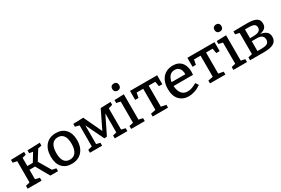

<svg xmlns="http://www.w3.org/2000/svg" viewBox="90 -1895 4452 3038"><g transform="rotate(-30 2316.0 -375.5)"><path d="M34 0V-53L109 -71V-459L34 -475V-527L277 -533V-481L209 -463V-313H309L401 -464L336 -474V-527L564 -534V-482L497 -468L386 -289L516 -68L589 -52V0H449L310 -245H209V-72L289 -53V0Z M857 -540Q969 -540 1033 -470.5Q1097 -401 1097 -274Q1097 -187 1066 -123.5Q1035 -60 977.5 -25Q920 10 839 10Q728 10 666 -58.5Q604 -127 604 -254Q604 -386 671 -463Q738 -540 857 -540ZM852 -467Q781 -467 744.5 -413.5Q708 -360 708 -259Q708 -160 743 -111.5Q778 -63 845 -63Q918 -63 955 -117Q992 -171 992 -269Q992 -368 956 -417.5Q920 -467 852 -467Z M1395 -53V0H1172V-53L1247 -71V-456L1172 -475V-527L1357 -533L1514 -200L1673 -527L1856 -533V-481L1782 -459V-71L1856 -53V0H1626V-53L1694 -70V-417L1532 -86L1484 -83L1325 -412V-70Z M2174 -53V0H1925V-53L1999 -70V-457L1925 -474V-527L2099 -533V-70ZM2044 -631Q2017 -631 1999.5 -648Q1982 -665 1982 -696Q1982 -728 2000 -744.5Q2018 -761 2045 -761Q2073 -761 2090.5 -744.5Q2108 -728 2108 -696Q2108 -664 2090 -647.5Q2072 -631 2044 -631Z M2318 0V-52L2408 -69V-455H2288L2271 -366H2210V-530H2706V-366H2644L2628 -455H2508V-70L2599 -52V0Z M2976 10Q2873 10 2808 -58Q2743 -126 2743 -256Q2743 -344 2773.5 -407.5Q2804 -471 2860.5 -505.5Q2917 -540 2993 -540Q3066 -540 3112.5 -510Q3159 -480 3181.5 -427.5Q3204 -375 3204 -308Q3204 -295 3203 -282Q3202 -269 3200 -252H2846Q2850 -168 2888 -117Q2926 -66 3000 -66Q3036 -66 3078.5 -80Q3121 -94 3166 -122L3201 -67Q3145 -28 3087.5 -9Q3030 10 2976 10ZM2985 -465Q2926 -465 2892.5 -425.5Q2859 -386 2849 -321H3101Q3101 -360 3090 -392.5Q3079 -425 3053 -445Q3027 -465 2985 -465Z M3366 0V-52L3456 -69V-455H3336L3319 -366H3258V-530H3754V-366H3692L3676 -455H3556V-70L3647 -52V0Z M4042 -53V0H3793V-53L3867 -70V-457L3793 -474V-527L3967 -533V-70ZM3912 -631Q3885 -631 3867.5 -648Q3850 -665 3850 -696Q3850 -728 3868 -744.5Q3886 -761 3913 -761Q3941 -761 3958.5 -744.5Q3976 -728 3976 -696Q3976 -664 3958 -647.5Q3940 -631 3912 -631Z M4272 -530H4365Q4461 -530 4514 -501Q4567 -472 4567 -402Q4567 -348 4535 -320Q4503 -292 4442 -280Q4509 -272 4549.5 -240.5Q4590 -209 4590 -145Q4590 -71 4532.5 -35.5Q4475 0 4357 0H4098V-53L4172 -70V-457L4098 -474V-527ZM4345 -463H4272V-303H4323Q4400 -303 4433.5 -323.5Q4467 -344 4467 -387Q4467 -429 4437 -446Q4407 -463 4345 -463ZM4345 -68Q4418 -68 4451.5 -88Q4485 -108 4485 -156Q4485 -201 4456 -224.5Q4427 -248 4365 -248H4272V-68Z"/></g></svg>

Font: Bitter Medium
Style: Regular
Weight: 500
Designer: Sol Matas, and Bitter project Authors
Foundry: Sol Matas
Version: Version 2.001